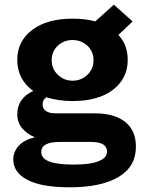

<svg xmlns="http://www.w3.org/2000/svg" viewBox="-20 -590 630 825"><path d="M469.2 -569.8 549.8 -498 488.8 -439.9Q528.8 -397 528.8 -333Q528.8 -252.9 465.6 -204.3Q402.3 -155.8 292 -155.8Q232.4 -155.8 179.2 -171.9Q163.1 -162.1 163.1 -141.1Q163.1 -123 177.2 -113Q191.4 -103 217.8 -103H387.2Q471.7 -103 517.8 -66.2Q564 -29.3 564 40Q564 126.5 488.8 170.7Q413.6 214.8 280.8 214.8Q158.2 214.8 97.7 182.9Q37.1 150.9 37.1 95.2Q37.1 62 60.5 36.4Q84 10.7 129.9 0Q95.2 -14.6 74.7 -39.6Q54.2 -64.5 54.2 -99.1Q54.2 -134.3 72.5 -159.7Q90.8 -185.1 123 -199.2Q54.2 -248.5 54.2 -333Q54.2 -412.6 117.9 -461.2Q181.6 -509.8 292 -509.8Q347.7 -509.8 389.2 -498ZM157.2 63Q157.2 90.3 191.2 103.8Q225.1 117.2 297.9 117.2Q368.2 117.2 404.1 102.5Q439.9 87.9 439.9 62Q439.9 20 373 20H235.8Q157.2 20 157.2 63ZM202.1 -331.1Q202.1 -293.5 228.8 -268.3Q255.4 -243.2 292 -243.2Q328.6 -243.2 355.2 -268.3Q381.8 -293.5 381.8 -331.1Q381.8 -369.1 355.5 -393.6Q329.1 -418 292 -418Q254.9 -418 228.5 -393.6Q202.1 -369.1 202.1 -331.1Z"/></svg>

Font: Human Sans
Style: Bold
Weight: 700
Designer: Tim Radville
Foundry: Continuum
Version: Version 1.000;FEAKit 1.0